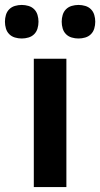

<svg xmlns="http://www.w3.org/2000/svg" viewBox="-53 -758 406 778"><path d="M84 0V-520H216V0ZM265 -602Q251 -602 237.5 -606Q224 -610 214.5 -619.5Q205 -629 201 -642.5Q197 -656 197 -670Q197 -684 201 -697.5Q205 -711 214.5 -720.5Q224 -730 237.5 -734Q251 -738 265 -738Q279 -738 292.5 -734Q306 -730 315.5 -720.5Q325 -711 329 -697.5Q333 -684 333 -670Q333 -656 329 -642.5Q325 -629 315.5 -619.5Q306 -610 292.5 -606Q279 -602 265 -602ZM35 -602Q21 -602 7.5 -606Q-6 -610 -15.5 -619.5Q-25 -629 -29 -642.5Q-33 -656 -33 -670Q-33 -684 -29 -697.5Q-25 -711 -15.5 -720.5Q-6 -730 7.5 -734Q21 -738 35 -738Q49 -738 62.5 -734Q76 -730 85.5 -720.5Q95 -711 99 -697.5Q103 -684 103 -670Q103 -656 99 -642.5Q95 -629 85.5 -619.5Q76 -610 62.5 -606Q49 -602 35 -602Z"/></svg>

Font: Iosevka Aile Extrabold
Style: Regular
Weight: 800
Designer: Belleve Invis
Foundry: Belleve Invis
Version: Version 27.3.5; ttfautohint (v1.8.4)